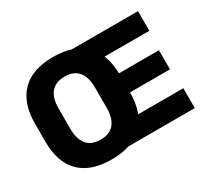

<svg xmlns="http://www.w3.org/2000/svg" viewBox="-134 -865 1179 1092"><g transform="rotate(-30 455.0 -319.0)"><path d="M316 17Q179 17 108.8 -53.8Q38.5 -124.5 38.5 -259.5V-378.5Q38.5 -511.5 108.8 -583.2Q179 -655 316 -655Q455 -655 525.2 -581.8Q595.5 -508.5 595.5 -378.5V-259.5Q595.5 -127.5 525.2 -55.2Q455 17 316 17ZM317.5 -112Q378 -112 407.5 -148.5Q437 -185 437 -253V-385Q437 -453 407.5 -489.2Q378 -525.5 317.5 -525.5Q257 -525.5 227.5 -489.2Q198 -453 198 -385V-253Q198 -185 227.5 -148.5Q257 -112 317.5 -112ZM410 0V-130.5H870V0ZM513 -261.5V-387H858V-261.5ZM410 -510V-639H866V-510Z"/></g></svg>

Font: Anek Tamil Medium
Style: Bold
Weight: 700
Version: Version 1.003